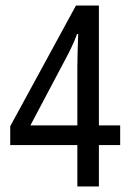

<svg xmlns="http://www.w3.org/2000/svg" viewBox="-20 -675 469 695"><path d="M415 -150V-221H338V-655H255L17 -218V-150H260V0H338V-150ZM260 -221H90L217 -461C231 -487 248 -521 259 -552H263C262 -524 260 -465 260 -434Z"/></svg>

Font: Noto Sans Telugu ExtraCondensed
Style: Regular
Weight: 400
Width: 2
Designer: Jelle Bosma - Monotype Design Team
Foundry: Monotype Imaging Inc.
Version: Version 2.005